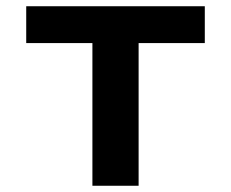

<svg xmlns="http://www.w3.org/2000/svg" viewBox="-20 -595 740 615"><path d="M276 -457V0H424V-457H636V-575H64V-457Z"/></svg>

Font: Kawkab Mono
Style: Bold
Weight: 700
Monospace: yes
Designer: Abdullah Arif
Foundry: Abdullah Arif
Version: Version 1.000;PS 000.500;hotconv 1.0.88;makeotf.lib2.5.64775